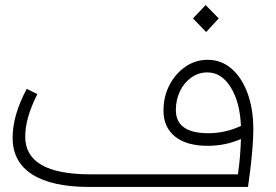

<svg xmlns="http://www.w3.org/2000/svg" viewBox="-20 -741 1094 761"><path d="M334 0Q186 0 108 -49.5Q30 -99 30 -195Q30 -284 86 -389L128 -368Q103 -318 91.5 -277Q80 -236 80 -199Q80 -50 339 -50H923Q929 -91 931.5 -125Q934 -159 935 -190Q873 -163 804 -163Q719 -163 673.5 -200Q628 -237 628 -302Q628 -359 652 -404.5Q676 -450 715.5 -477Q755 -504 803 -504Q857 -504 897.5 -469Q938 -434 961 -372Q984 -310 984 -229Q984 -195 980.5 -152Q977 -109 972 -68Q967 -27 963 0ZM677 -305Q677 -213 806 -213Q873 -213 935 -242Q931 -336 894.5 -395Q858 -454 802 -454Q767 -454 738.5 -434Q710 -414 693.5 -380Q677 -346 677 -305ZM797 -614 745 -668 795 -721 847 -668Z"/></svg>

Font: Readex Pro ExtraLight
Style: Regular
Weight: 200
Designer: Bonnie Shaver-Troup, Thomas Jockin
Foundry: Lexend
Version: Version 1.203; ttfautohint (v1.8.3)